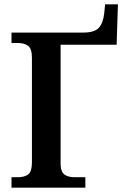

<svg xmlns="http://www.w3.org/2000/svg" viewBox="-20 -864 586 884"><path d="M33 -48H61Q94 -48 110.5 -61.5Q127 -75 127 -116V-598Q127 -639 110 -652.5Q93 -666 61 -666H33V-714H363Q415 -714 435 -736Q455 -758 460 -804L464 -844H523L517 -658H259V-112Q259 -74 276 -61Q293 -48 324 -48H373V0H33Z"/></svg>

Font: Noto Serif SemiBold
Style: Regular
Weight: 600
Designer: Monotype Design Team
Foundry: Monotype Imaging Inc.
Version: Version 1.001